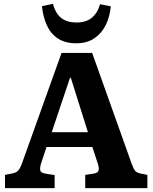

<svg xmlns="http://www.w3.org/2000/svg" viewBox="-20 -978 793 998"><path d="M6 0V-69L46 -77Q65 -81 75 -92Q85 -103 95 -131L300 -703H459L664 -128Q674 -100 682.5 -90Q691 -80 711 -76L746 -69V0H423V-69L469 -76Q488 -79 492 -91Q496 -103 489 -126L460 -214H222L194 -130Q187 -109 189 -94Q191 -79 219 -75L264 -68V0ZM249 -291H437L348 -574H344ZM376 -753Q319 -753 281.5 -777.5Q244 -802 224 -845.5Q204 -889 198 -946L255 -958Q269 -907 299 -884Q329 -861 378 -861Q427 -861 457 -885.5Q487 -910 500 -956L556 -945Q551 -891 529.5 -847.5Q508 -804 470 -778.5Q432 -753 376 -753Z"/></svg>

Font: Literata 18pt
Style: Bold
Weight: 700
Designer: Latin by Veronika Burian and Jose Scaglione. Greek by Irene Vlachou. Cyrillic by Vera Evstafieva.
Foundry: TypeTogether
Version: Version 3.103;gftools[0.9.29]